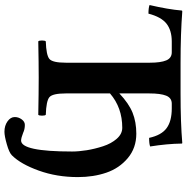

<svg xmlns="http://www.w3.org/2000/svg" viewBox="-8 -685 849 873"><g transform="rotate(90 416.5 -248.5)"><path d="M404.8 -123Q404.8 -63 421.9 -48.6Q439 -34.2 502 -32.2Q505.9 -28.3 505.9 -15.1Q505.9 -2 502 2Q401.9 0 333 0Q266.1 0 168 2Q164.1 -2 164.1 -14.9Q164.1 -27.8 168 -32.2Q231 -34.2 248 -48.6Q265.1 -63 265.1 -123V-505.9Q265.1 -554.7 254.6 -579.8Q244.1 -605 217.8 -605H168.9Q118.2 -605 87.6 -581.1Q57.1 -557.1 42 -499Q16.1 -499 2.9 -503.9Q22.9 -589.8 27.8 -649.9Q27.8 -652.8 32.2 -652.8Q133.3 -645 265.1 -645H405.8Q538.6 -645 629.9 -652.8Q632.8 -652.8 632.8 -649.9Q633.8 -583 646 -506.8Q634.8 -502 606.9 -502Q594.7 -558.1 562.7 -581.5Q530.8 -605 473.1 -605H451.2Q425.3 -605 415 -579.6Q404.8 -554.2 404.8 -502.9V-366.7Q450.2 -409.7 492.4 -426.8Q534.7 -443.8 587.9 -443.8Q652.8 -443.8 699 -405Q745.1 -366.2 765.1 -307.6Q785.2 -249 785.2 -178.2Q785.2 -82 755.6 0Q726.1 82 686 122.1Q673.8 134.3 636 145Q598.1 155.8 579.1 155.8Q551.3 155.8 531.7 141.8Q512.2 127.9 512.2 108.9Q512.2 91.8 522.7 77.4Q533.2 63 547.9 63Q567.9 63 584 70.8Q606 79.6 619.1 80.1Q668.9 80.1 668.9 -151.9Q668.9 -181.6 663.1 -218.3Q657.2 -254.9 645 -292.5Q632.8 -330.1 610.8 -355Q588.9 -379.9 561 -379.9Q469.2 -379.9 404.8 -324.2Z"/></g></svg>

Font: Linux Libertine
Style: Bold
Weight: 700
Designer: Philipp H. Poll
Foundry: Philipp H. Poll
Version: Version 5.0.3